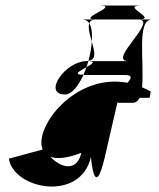

<svg xmlns="http://www.w3.org/2000/svg" viewBox="-20 -458 571 691"><path d="M11.9 113C28.5 223 269.4 271 307.3 107C307.3 107 319.4 271 357.3 107L402.5 -89C404.5 -89 405.3 -88 407.3 -88H457.3C469.3 -88 476.9 -95 482.5 -106H518.5C518.5 -106 524.7 -133 520 -130C510.2 -135 500.3 -140 491.2 -144C500.3 -231 470.6 -388 526.6 -388H476.6C554.6 -388 363.9 -238 441.9 -238H297.9C326.7 -237 310.4 -227 290.9 -216C287.6 -206 284.7 -198 280.6 -189L280.4 -188H430.4C458.4 -188 452.6 -176 438.9 -160C249.2 -196 100.5 2 133.5 80ZM161.5 106C184.5 115 221.1 112 272.8 92C255.9 165 194 143 161.5 106ZM214.2 -118C238.2 -118 262.4 -149 280.6 -189C239.6 -189 267.9 -203 290.9 -216C293.5 -223 296.1 -230 297.9 -238H291.9C213.9 -238 132.2 -118 214.2 -118ZM276.6 -388C287.6 -388 295.4 -383 301.3 -374C304.4 -383 311.6 -388 326.6 -388H476.6C554.6 -388 410.1 -438 488.1 -438H338.1C416.1 -438 248.6 -388 326.6 -388ZM301.3 -374C295.9 -359 302.9 -333 310.3 -309C312.6 -336 310.1 -360 301.3 -374ZM291.9 -238C293.9 -238 296.2 -239 298.2 -239C298.2 -239 297.9 -238 297.9 -238ZM310.3 -309C309.3 -287 304.7 -263 298.2 -239C329.1 -243 319.5 -275 310.3 -309Z"/></svg>

Font: Digital Distortion
Style: Obl
Weight: 400
Version: Version 1